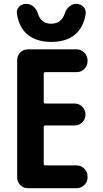

<svg xmlns="http://www.w3.org/2000/svg" viewBox="-20 -990 540 1010"><path d="M382.8 -730.5Q406.2 -730.5 423.3 -713.4Q440.4 -696.3 440.4 -672.9V-667Q440.4 -643.6 423.3 -627Q406.2 -610.4 382.8 -610.4H218.8Q210 -610.4 210 -601.6V-454.1Q210 -445.3 218.8 -445.3H373Q396.5 -445.3 413.1 -428.2Q429.7 -411.1 429.7 -387.7V-386.7Q429.7 -363.3 413.1 -346.7Q396.5 -330.1 373 -330.1H218.8Q210 -330.1 210 -322.3V-128.9Q210 -120.1 218.8 -120.1H382.8Q406.2 -120.1 423.3 -103Q440.4 -85.9 440.4 -63.5V-56.6Q440.4 -33.2 423.3 -16.6Q406.2 0 382.8 0H127Q102.5 0 86.4 -17.1Q70.3 -34.2 70.3 -56.6V-672.9Q70.3 -696.3 86.4 -713.4Q102.5 -730.5 127 -730.5ZM69.3 -917Q65.4 -938.5 80.1 -954.1Q94.7 -969.7 118.2 -969.7Q139.6 -969.7 156.2 -955.1Q172.9 -940.4 179.7 -918Q196.3 -865.2 249 -865.2Q301.8 -865.2 320.3 -918Q327.1 -940.4 343.8 -955.1Q360.4 -969.7 381.8 -969.7Q404.3 -969.7 418.9 -954.1Q433.6 -938.5 430.7 -917Q418.9 -843.8 372.6 -806.6Q326.2 -769.5 250 -769.5Q173.8 -769.5 127 -806.6Q80.1 -843.8 69.3 -917Z"/></svg>

Font: Rounded Mgen+ 2m bold
Style: Bold
Weight: 700
Designer: [Source Han Sans]
Ryoko NISHIZUKA  (kana & ideographs); Paul D. Hunt (Latin, Greek & Cyrillic); Wenlong ZHANG  (bopomofo
Version: Version 1.059.20150602